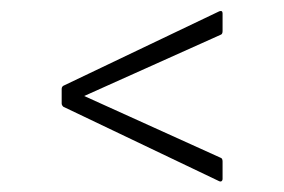

<svg xmlns="http://www.w3.org/2000/svg" viewBox="-20 -480 529 358"><path d="M389 -142 98 -281Q95 -284 95 -287V-314Q95 -318 98 -320L389 -459Q392 -460 393.5 -459Q395 -458 395 -455V-422Q395 -416 391 -415L137 -301L391 -186Q395 -185 395 -179V-146Q395 -144 393.5 -142.5Q392 -141 389 -142Z"/></svg>

Font: Sofia Sans Condensed ExtraLight
Style: Regular
Weight: 250
Version: Version 4.100